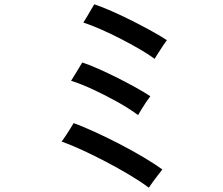

<svg xmlns="http://www.w3.org/2000/svg" viewBox="-20 -822 1040 894"><path d="M673 52Q636 24 584 -7Q532 -38 475 -68Q418 -98 363.5 -123Q309 -148 267 -163Q275 -173 286 -190Q297 -207 307.5 -223.5Q318 -240 323 -249Q371 -231 427.5 -205Q484 -179 541.5 -149Q599 -119 649.5 -89Q700 -59 736 -33Q729 -24 716.5 -8Q704 8 692 24.5Q680 41 673 52ZM700 -548Q672 -569 630.5 -593Q589 -617 542.5 -641Q496 -665 450.5 -685Q405 -705 368 -717Q374 -726 384.5 -743.5Q395 -761 405 -778.5Q415 -796 419 -802Q455 -790 501.5 -769.5Q548 -749 596.5 -724.5Q645 -700 687.5 -676.5Q730 -653 757 -635Q750 -626 738.5 -608.5Q727 -591 716 -574Q705 -557 700 -548ZM623 -286Q583 -316 527.5 -347Q472 -378 415 -404.5Q358 -431 311 -446Q317 -455 327.5 -472.5Q338 -490 348.5 -507Q359 -524 363 -531Q397 -520 439.5 -501Q482 -482 526 -460Q570 -438 610.5 -415.5Q651 -393 680 -374Q673 -365 661 -347.5Q649 -330 638.5 -312.5Q628 -295 623 -286Z"/></svg>

Font: Zen Kaku Gothic Antique Medium
Style: Regular
Weight: 500
Designer: Yoshimichi Ohira
Foundry: Positype
Version: Version 1.002